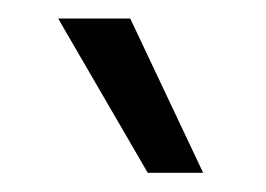

<svg xmlns="http://www.w3.org/2000/svg" viewBox="-20 -752 281 203"><path d="M194.8 -569.3H136.2L41.5 -732.4H117.7Z"/></svg>

Font: Kumbh Sans
Style: Regular
Weight: 400
Version: Version 1.005